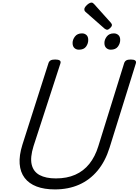

<svg xmlns="http://www.w3.org/2000/svg" viewBox="-20 -1445 1071 1484"><path d="M404 19Q322 19 263 -3.5Q204 -26 170.5 -70Q137 -114 132 -178.5Q127 -243 153 -326L355 -958Q360 -972 371.5 -978.5Q383 -985 407 -985Q430 -985 441 -978Q452 -971 447 -955L239 -315Q212 -228 225 -173Q238 -118 286 -92Q334 -66 412 -66Q497 -66 561.5 -94.5Q626 -123 670.5 -178.5Q715 -234 740 -315L940 -958Q945 -972 956.5 -978.5Q968 -985 991 -985Q1039 -985 1030 -955L827 -304Q794 -198 734 -126Q674 -54 591 -17.5Q508 19 404 19ZM590 -1061Q569 -1061 555 -1074Q541 -1087 541 -1113Q541 -1139 559.5 -1163Q578 -1187 614 -1187Q634 -1187 648 -1174.5Q662 -1162 662 -1136Q662 -1108 645 -1084.5Q628 -1061 590 -1061ZM836 -1061Q816 -1061 801.5 -1074Q787 -1087 787 -1113Q787 -1139 805.5 -1163Q824 -1187 860 -1187Q880 -1187 894.5 -1174.5Q909 -1162 909 -1136Q909 -1109 891.5 -1085Q874 -1061 836 -1061ZM807 -1215Q804 -1215 799 -1217.5Q794 -1220 788 -1224L647 -1348Q637 -1356 634.5 -1361Q632 -1366 632 -1373Q632 -1384 642 -1396Q652 -1408 664.5 -1416.5Q677 -1425 687 -1425Q693 -1425 697.5 -1422Q702 -1419 707 -1414L837 -1269Q843 -1262 844 -1258.5Q845 -1255 845 -1251Q845 -1241 831.5 -1228Q818 -1215 807 -1215Z"/></svg>

Font: Playwrite NO
Style: Regular
Weight: 400
Designer: Veronika Burian, José Scaglione
Foundry: TypeTogether
Version: Version 1.002